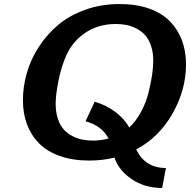

<svg xmlns="http://www.w3.org/2000/svg" viewBox="-20 -771 943 953"><path d="M621.1 -138.2Q655.3 -168.9 680.7 -216.8Q706.1 -264.6 718 -314.2Q730 -363.8 735.4 -402.3Q740.7 -440.9 740.7 -469.2Q740.7 -511.2 729.5 -543.9Q718.3 -576.7 700.2 -596.7Q682.1 -616.7 657.2 -629.4Q632.3 -642.1 607.4 -647Q582.5 -651.9 554.7 -651.9Q458.5 -651.9 389.2 -598.1Q337.9 -558.6 310.5 -499Q283.2 -439.5 268.6 -362.8Q256.3 -298.3 256.3 -255.4Q256.3 -213.4 267.6 -180.7Q278.8 -147.9 296.6 -128.2Q314.5 -108.4 339.6 -95.5Q364.7 -82.5 389.6 -77.9Q414.6 -73.2 442.4 -73.2Q481 -73.2 519 -83.5Q485.4 -147 404.8 -168.9L449.7 -266.1Q507.8 -249.5 553.7 -214.4Q599.6 -179.2 621.1 -138.2ZM93.8 -272.9Q93.8 -340.3 112.8 -407.5Q131.8 -474.6 171.6 -536.6Q211.4 -598.6 267.3 -646.2Q323.2 -693.8 402.6 -722.4Q481.9 -751 574.2 -751Q656.7 -751 720.5 -728.3Q784.2 -705.6 823.7 -664.8Q863.3 -624 883.3 -570.3Q903.3 -516.6 903.3 -452.1Q903.3 -324.2 835.9 -206.5Q768.6 -88.9 656.2 -29.3Q700.2 63 803.7 63L784.7 162.1Q698.7 162.1 633.8 118.2Q568.8 74.2 548.3 11.2Q489.3 25.9 422.9 25.9Q340.3 25.9 276.6 3.2Q212.9 -19.5 173.3 -60.1Q133.8 -100.6 113.8 -154.3Q93.8 -208 93.8 -272.9Z"/></svg>

Font: Aurulent Sans
Style: BoldItalic
Weight: 700
Italic angle: -11°
Version: Version 2007.05.04